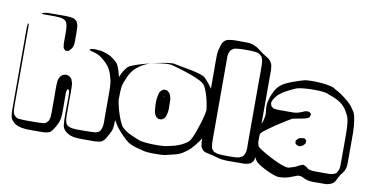

<svg xmlns="http://www.w3.org/2000/svg" viewBox="-79 -974 2433 1267"><g transform="rotate(10 1138.0 -341.0)"><path d="M186 -724Q209 -724 244 -724.5Q279 -725 301 -723Q309 -722 317.5 -721Q326 -720 333 -716Q335 -715 337.5 -713.5Q340 -712 342 -710Q344 -709 346.5 -707Q349 -705 351 -703Q353 -702 353.5 -699Q354 -696 355 -694Q363 -678 363 -657Q364 -639 364 -621Q364 -603 364 -585Q364 -573 363.5 -559.5Q363 -546 359 -535Q353 -519 341 -509Q337 -502 334 -501Q332 -500 328.5 -500Q325 -500 323 -500Q321 -500 317.5 -499Q314 -498 312 -498Q311 -499 309 -502Q307 -505 305 -506Q304 -508 301.5 -510.5Q299 -513 298 -514Q297 -517 297 -523Q294 -535 294 -548V-633Q293 -645 291.5 -659Q290 -673 284 -684Q277 -696 264.5 -701.5Q252 -707 239 -708Q221 -710 203 -710Q185 -710 167 -710H127Q121 -711 118 -714Q116 -716 116 -716Q116 -716 119 -716Q122 -718 125.5 -718.5Q129 -719 132 -720Q145 -724 158.5 -724Q172 -724 186 -724ZM292 52Q278 56 263 56.5Q248 57 234 57H167Q145 57 119 53Q93 49 72 36Q64 30 56 22Q48 14 43 4Q38 -7 37 -20Q36 -33 35 -45V-480Q35 -495 35 -517Q35 -539 35 -560.5Q35 -582 35 -597Q35 -605 35.5 -612.5Q36 -620 37 -627Q37 -628 37.5 -631Q38 -634 40 -633Q44 -632 44 -628Q45 -620 45 -612Q45 -604 45 -596V-118Q45 -105 45 -92Q45 -79 46 -65Q46 -58 46.5 -49Q47 -40 50 -33Q59 -11 82 -3Q84 -2 87.5 -2Q91 -2 95 -2Q106 -1 117.5 -0.5Q129 0 140 0Q163 0 193.5 0Q224 0 246 -2Q261 -2 271 -9Q274 -11 276.5 -14.5Q279 -18 281 -20Q282 -22 283.5 -23.5Q285 -25 286 -26Q288 -28 288 -31.5Q288 -35 289 -37Q293 -48 293.5 -59.5Q294 -71 294 -82V-194Q294 -213 293.5 -231Q293 -249 294 -268Q295 -278 295.5 -288.5Q296 -299 300 -308Q302 -311 303.5 -315Q305 -319 307 -322Q313 -331 322 -337Q324 -339 328 -339.5Q332 -340 334 -341Q340 -343 342 -343Q344 -344 346.5 -343Q349 -342 350 -342Q353 -341 357 -341Q361 -341 364 -339Q366 -338 368 -336.5Q370 -335 371 -334Q373 -332 376.5 -329.5Q380 -327 382 -324Q384 -320 386 -315.5Q388 -311 389 -306Q394 -298 394 -287Q394 -276 395 -266Q396 -246 395.5 -225Q395 -204 395 -184V-82Q395 -71 396 -59.5Q397 -48 400 -37Q401 -35 401.5 -32Q402 -29 403 -27Q410 -15 421.5 -9.5Q433 -4 446 -2Q469 1 497 0.5Q525 0 547 0Q559 0 570.5 -0.5Q582 -1 593 -2Q596 -2 599.5 -2Q603 -2 606 -3Q611 -5 616.5 -7.5Q622 -10 625 -12Q632 -17 635.5 -25.5Q639 -34 641 -41Q646 -58 645.5 -77Q645 -96 645 -113V-246Q645 -261 645 -285Q645 -309 643 -332.5Q641 -356 636 -371Q632 -388 626.5 -403Q621 -418 613 -432Q600 -455 574.5 -478Q549 -501 526 -512Q515 -517 503.5 -520Q492 -523 480 -526Q478 -528 475 -528.5Q472 -529 470 -530Q467 -530 467 -531Q467 -532 469 -532Q471 -534 472.5 -536Q474 -538 476 -539Q478 -540 480.5 -540Q483 -540 484 -540Q489 -541 494 -541.5Q499 -542 503 -542Q521 -541 539 -539Q557 -537 573 -531Q587 -527 600.5 -520.5Q614 -514 626 -505Q634 -500 641.5 -493.5Q649 -487 656 -480Q665 -471 673.5 -448Q682 -425 689.5 -396Q697 -367 703 -337.5Q709 -308 712 -285Q715 -262 715 -253V-107Q715 -92 714.5 -76.5Q714 -61 711 -46Q708 -34 702.5 -22.5Q697 -11 691 0Q684 12 676.5 25Q669 38 657 46Q647 53 633 54.5Q619 56 606 57H532Q510 57 488 56Q466 55 445 48Q431 43 417 33Q403 23 395 10Q388 -2 387 -17.5Q386 -33 385 -47Q384 -70 384.5 -102Q385 -134 385 -156Q385 -175 385.5 -193.5Q386 -212 384 -231Q383 -234 383.5 -238Q384 -242 382 -244Q381 -246 379.5 -247.5Q378 -249 376 -250Q373 -253 373 -253Q372 -253 371 -249.5Q370 -246 369 -245Q368 -243 366.5 -240Q365 -237 365 -235Q364 -230 364 -224Q364 -218 364 -213Q364 -198 364 -173.5Q364 -149 364.5 -124.5Q365 -100 364 -85Q363 -75 362.5 -64.5Q362 -54 359 -43Q356 -29 349.5 -16Q343 -3 336 9Q330 20 322 31Q314 42 303 49Z M1349 -262Q1350 -240 1346.5 -205Q1343 -170 1334 -145Q1324 -123 1309 -97Q1294 -71 1276 -48Q1260 -27 1241.5 -8Q1223 11 1200 25Q1178 41 1143 50Q1108 59 1085 64Q1074 67 1052.5 68Q1031 69 1006.5 69Q982 69 960.5 67Q939 65 928 61Q906 56 880 48.5Q854 41 831 28Q809 12 785.5 -12.5Q762 -37 744 -59Q731 -79 718 -100Q705 -121 696 -143Q688 -158 683.5 -182Q679 -206 677 -229.5Q675 -253 675 -268Q675 -283 676 -305Q677 -327 680.5 -349Q684 -371 690 -386Q695 -398 700.5 -410.5Q706 -423 713 -433Q718 -441 723.5 -448Q729 -455 735 -462Q744 -471 775 -482.5Q806 -494 847 -505Q888 -516 929 -525Q970 -534 1001 -537.5Q1032 -541 1041 -537Q1052 -534 1081.5 -529Q1111 -524 1145.5 -517.5Q1180 -511 1209.5 -502Q1239 -493 1250 -482Q1265 -468 1283 -444.5Q1301 -421 1316 -397.5Q1331 -374 1338 -359Q1345 -337 1347 -311Q1349 -285 1349 -262ZM1220 -51Q1229 -60 1239.5 -83Q1250 -106 1260.5 -135.5Q1271 -165 1279.5 -194Q1288 -223 1293 -246Q1298 -269 1297 -278Q1296 -289 1292 -311.5Q1288 -334 1281 -360Q1274 -386 1264.5 -408.5Q1255 -431 1244 -442Q1235 -451 1211.5 -462.5Q1188 -474 1157 -485.5Q1126 -497 1095 -506.5Q1064 -516 1040.5 -522.5Q1017 -529 1008 -529Q992 -530 975.5 -528.5Q959 -527 942 -525Q920 -522 891 -515.5Q862 -509 837 -495Q822 -487 808.5 -477.5Q795 -468 782 -456Q760 -434 744 -399Q728 -364 721 -341Q717 -319 716 -291.5Q715 -264 715 -241Q716 -230 721.5 -205.5Q727 -181 736 -152.5Q745 -124 756 -99.5Q767 -75 778 -64Q801 -42 832.5 -27.5Q864 -13 886 -5Q897 2 925.5 5.5Q954 9 988 10Q1022 11 1050.5 9Q1079 7 1090 3Q1113 -1 1136.5 -8Q1160 -15 1182 -26Q1204 -38 1220 -51ZM1045 -324Q1050 -311 1050.5 -297Q1051 -283 1051 -269Q1052 -254 1051.5 -238.5Q1051 -223 1048 -208Q1046 -200 1043 -190.5Q1040 -181 1034 -174Q1031 -171 1025.5 -167.5Q1020 -164 1017 -162Q1015 -161 1011.5 -161.5Q1008 -162 1005 -162Q1004 -162 1001 -161.5Q998 -161 996 -161Q995 -162 993 -163.5Q991 -165 989 -166L979 -172Q976 -175 973.5 -180.5Q971 -186 969 -190Q965 -198 964 -207.5Q963 -217 962 -225Q960 -246 960 -267.5Q960 -289 964 -309Q966 -320 969 -330Q972 -340 982 -349Q986 -351 990.5 -354.5Q995 -358 999 -359L1007 -358Q1010 -358 1013.5 -358Q1017 -358 1019 -357Q1021 -356 1022.5 -354.5Q1024 -353 1025 -352Q1028 -350 1031 -347.5Q1034 -345 1036 -343Q1039 -339 1041.5 -333.5Q1044 -328 1045 -324ZM1008 -311Q1010 -311 1010 -310Q1010 -311 1007 -313.5Q1004 -316 1004 -316Q1001 -316 1004 -313Q1006 -313 1008 -311Z M1565 31Q1543 31 1511 31.5Q1479 32 1456 29Q1439 27 1423 22Q1407 17 1390 13Q1371 8 1349 4Q1327 0 1315 -17Q1308 -25 1306 -36Q1304 -47 1303 -57Q1302 -72 1302 -87.5Q1302 -103 1302 -118V-540Q1302 -555 1301.5 -584Q1301 -613 1302 -642Q1303 -671 1309 -686Q1312 -698 1316 -712Q1320 -726 1328 -736Q1341 -752 1360 -755.5Q1379 -759 1398 -760H1443Q1466 -760 1489 -759.5Q1512 -759 1533 -750Q1552 -743 1568.5 -729.5Q1585 -716 1601 -705Q1616 -695 1632 -686Q1648 -677 1658 -661Q1666 -650 1668 -636.5Q1670 -623 1671 -610V-53Q1671 -41 1670 -30Q1669 -19 1666 -8L1663 2Q1662 3 1660.5 5Q1659 7 1657 9Q1655 11 1652.5 14.5Q1650 18 1647 20Q1644 21 1640.5 22Q1637 23 1634 25Q1618 31 1600 31Q1582 31 1565 31ZM1372 -606V-91Q1372 -79 1372.5 -66.5Q1373 -54 1376 -42Q1376 -37 1378 -31L1385 -22Q1387 -21 1388.5 -18.5Q1390 -16 1391 -14Q1396 -10 1402 -9Q1413 -4 1424.5 -2.5Q1436 -1 1449 0Q1469 1 1490 0.5Q1511 0 1531 0Q1542 -1 1551.5 -2Q1561 -3 1571 -7Q1573 -9 1576.5 -10Q1580 -11 1582 -12Q1590 -18 1595.5 -28.5Q1601 -39 1603 -49Q1606 -63 1605.5 -78Q1605 -93 1605 -107V-520Q1605 -543 1605.5 -576.5Q1606 -610 1605 -632Q1604 -644 1603 -655Q1602 -666 1597 -676Q1596 -678 1595 -681.5Q1594 -685 1592 -686Q1591 -688 1589.5 -689.5Q1588 -691 1586 -692Q1583 -694 1580.5 -697Q1578 -700 1575 -701Q1568 -705 1559 -706.5Q1550 -708 1542 -709Q1520 -711 1488 -711Q1456 -711 1433 -709Q1426 -708 1418 -707Q1410 -706 1404 -703Q1401 -702 1399 -700.5Q1397 -699 1395 -697Q1393 -696 1390.5 -694Q1388 -692 1386 -690Q1384 -689 1383 -686Q1382 -683 1381 -681Q1372 -665 1372 -645.5Q1372 -626 1372 -606Z M1907 69Q1891 74 1874 76Q1857 78 1840 78Q1829 77 1808 70Q1787 63 1763 51.5Q1739 40 1718 27.5Q1697 15 1686 4Q1670 -16 1662.5 -41.5Q1655 -67 1650 -89Q1644 -115 1644 -143Q1644 -166 1652 -193.5Q1660 -221 1669 -243Q1674 -254 1678 -266Q1682 -278 1684 -291Q1689 -313 1685.5 -334Q1682 -355 1683 -377Q1684 -391 1687.5 -404.5Q1691 -418 1695 -431Q1703 -454 1714.5 -475.5Q1726 -497 1745 -514Q1756 -525 1777 -535.5Q1798 -546 1822 -555Q1846 -564 1867 -570.5Q1888 -577 1899 -580Q1910 -583 1939.5 -584Q1969 -585 2004.5 -582.5Q2040 -580 2069.5 -574Q2099 -568 2110 -557Q2129 -548 2146.5 -536.5Q2164 -525 2180 -512Q2199 -498 2216.5 -481Q2234 -464 2246 -443Q2259 -428 2265 -399.5Q2271 -371 2273.5 -342.5Q2276 -314 2276 -299V-108Q2276 -94 2275.5 -79Q2275 -64 2270 -50Q2265 -35 2254.5 -22.5Q2244 -10 2236 4Q2228 17 2221 32.5Q2214 48 2200 57Q2196 60 2190 62Q2184 64 2179 66Q2166 70 2150 70Q2134 70 2120 70Q2098 70 2075 70.5Q2052 71 2030 65Q2015 60 2000.5 52.5Q1986 45 1969 47Q1965 47 1962 48Q1959 49 1956 51Q1943 55 1931.5 60Q1920 65 1907 69ZM2215 -403Q2208 -417 2200 -430.5Q2192 -444 2181 -456Q2160 -479 2128.5 -494Q2097 -509 2074 -516Q2065 -522 2042 -525.5Q2019 -529 1989.5 -529.5Q1960 -530 1930.5 -528.5Q1901 -527 1878 -523Q1855 -519 1846 -513Q1824 -504 1790 -485.5Q1756 -467 1735 -444Q1728 -436 1722 -426.5Q1716 -417 1712 -406Q1712 -404 1711 -401Q1710 -398 1709 -396Q1709 -392 1710.5 -388Q1712 -384 1713 -381Q1713 -380 1713.5 -378Q1714 -376 1718 -372Q1721 -370 1724.5 -367Q1728 -364 1731 -362Q1737 -360 1745.5 -359.5Q1754 -359 1760 -358H1823Q1838 -358 1853.5 -358Q1869 -358 1884 -360Q1894 -362 1903.5 -365Q1913 -368 1922 -372Q1927 -374 1933.5 -377Q1940 -380 1945 -381Q1947 -382 1950 -381.5Q1953 -381 1956 -381Q1958 -381 1961.5 -381.5Q1965 -382 1967 -381Q1972 -379 1974 -374Q1976 -373 1979 -370.5Q1982 -368 1982 -366Q1982 -365 1981 -362.5Q1980 -360 1979 -358Q1978 -356 1977.5 -351.5Q1977 -347 1975 -345Q1973 -342 1968 -340.5Q1963 -339 1960 -337Q1952 -333 1942.5 -331.5Q1933 -330 1925 -328Q1910 -325 1895 -322.5Q1880 -320 1866 -317Q1855 -311 1827 -294Q1799 -277 1767 -255.5Q1735 -234 1708.5 -214.5Q1682 -195 1674 -184Q1671 -175 1670.5 -165.5Q1670 -156 1669 -146Q1669 -122 1679 -97Q1688 -88 1711 -73.5Q1734 -59 1763.5 -43.5Q1793 -28 1822 -15Q1851 -2 1874 3.5Q1897 9 1906 3Q1919 0 1931.5 -4.5Q1944 -9 1956 -16Q1962 -20 1968 -22.5Q1974 -25 1981 -27Q1983 -28 1985.5 -29Q1988 -30 1989 -30Q1991 -30 1993 -28.5Q1995 -27 1996 -27Q2000 -26 2003 -24.5Q2006 -23 2009 -21Q2014 -19 2018 -15Q2022 -11 2026 -8Q2031 -7 2036.5 -5Q2042 -3 2046 -2Q2055 -1 2064 -0.5Q2073 0 2081 0H2137Q2151 0 2167 0Q2183 0 2196 -5Q2205 -7 2215 -15Q2218 -18 2220 -24Q2231 -41 2231.5 -61.5Q2232 -82 2232 -101V-261Q2232 -276 2231.5 -303.5Q2231 -331 2227.5 -359Q2224 -387 2215 -403ZM1931 -148 1920 -154Q1919 -155 1917.5 -155.5Q1916 -156 1915 -157Q1914 -159 1914 -162.5Q1914 -166 1913 -168L1912 -177Q1913 -179 1915 -181Q1917 -183 1918 -184Q1922 -190 1925 -193Q1932 -198 1940.5 -200Q1949 -202 1956 -202Q1958 -202 1961.5 -203Q1965 -204 1966 -203Q1969 -202 1972 -199Q1975 -196 1977 -194Q1978 -193 1979 -192.5Q1980 -192 1981 -190Q1982 -188 1980 -184Q1980 -182 1980.5 -177.5Q1981 -173 1979 -170Q1978 -169 1976 -166.5Q1974 -164 1972 -162L1965 -154Q1962 -153 1958.5 -152Q1955 -151 1952 -149Q1950 -148 1948 -147Q1946 -146 1944 -146Q1940 -145 1931 -148Z"/></g></svg>

Font: Rubik Vinyl
Style: Regular
Weight: 400
Designer: Hubert and Fischer, NaN
Foundry: Hubert and Fischer, NaN
Version: Version 2.200